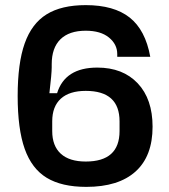

<svg xmlns="http://www.w3.org/2000/svg" viewBox="-20 -720 661 750"><path d="M49 -345Q49 -473 76.5 -550.5Q104 -628 162 -664Q220 -700 315 -700Q425 -700 486.5 -651.5Q548 -603 567 -498H438V-509Q438 -547 405.5 -573.5Q373 -600 315 -600Q250 -600 216 -566.5Q182 -533 182 -469V-457Q182 -433 173 -356H203Q234 -456 360 -456Q460 -456 518 -394.5Q576 -333 576 -225Q576 -110 509.5 -50Q443 10 317 10Q221 10 162.5 -25.5Q104 -61 76.5 -138.5Q49 -216 49 -345ZM315 -89Q447 -89 447 -208V-246Q447 -365 315 -365Q251 -365 217.5 -334.5Q184 -304 184 -246V-208Q184 -150 217.5 -119.5Q251 -89 315 -89Z"/></svg>

Font: Mozilla Headline BETA SemiBold
Style: Regular
Weight: 600
Designer: Studio DRAMA
Foundry: Studio DRAMA
Version: Version 0.100